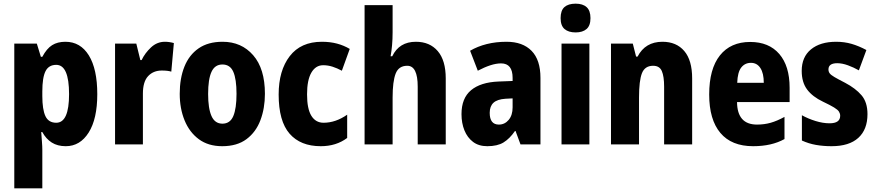

<svg xmlns="http://www.w3.org/2000/svg" viewBox="-20 -788 4786 1048"><path d="M337 -560Q419 -560 465 -485.5Q511 -411 511 -274Q511 -139 464 -64.5Q417 10 339 10Q294 10 262.5 -10Q231 -30 211 -67H205Q207 -38 209 -13.5Q211 11 211 30V240H58V-550H181L203 -478H211Q235 -523 264.5 -541.5Q294 -560 337 -560ZM287 -434Q246 -434 228.5 -399.5Q211 -365 211 -289V-264Q211 -190 228 -154Q245 -118 287 -118Q357 -118 357 -274Q357 -434 287 -434Z M880 -560Q904 -560 929 -553L915 -397Q905 -400 892.5 -401.5Q880 -403 863 -403Q817 -403 788.5 -372.5Q760 -342 760 -277V0H608V-550H724L746 -460H753Q771 -498 804 -529Q837 -560 880 -560Z M1426 -276Q1426 -197 1401.5 -132Q1377 -67 1325.5 -28.5Q1274 10 1193 10Q1117 10 1065.5 -28Q1014 -66 987.5 -131Q961 -196 961 -276Q961 -360 986.5 -424Q1012 -488 1064 -524Q1116 -560 1195 -560Q1298 -560 1362 -486.5Q1426 -413 1426 -276ZM1116 -275Q1116 -196 1134.5 -154.5Q1153 -113 1194 -113Q1236 -113 1253.5 -154.5Q1271 -196 1271 -276Q1271 -356 1253.5 -396Q1236 -436 1194 -436Q1153 -436 1134.5 -396Q1116 -356 1116 -275Z M1731 10Q1620 10 1560.5 -58.5Q1501 -127 1501 -272Q1501 -403 1561.5 -481.5Q1622 -560 1737 -560Q1782 -560 1819.5 -550Q1857 -540 1889 -521L1846 -402Q1820 -416 1795 -424Q1770 -432 1744 -432Q1703 -432 1679.5 -391.5Q1656 -351 1656 -273Q1656 -194 1679.5 -156Q1703 -118 1746 -118Q1812 -118 1875 -162V-35Q1815 10 1731 10Z M2123 -612Q2123 -574 2120 -541Q2117 -508 2112 -481H2121Q2159 -560 2250 -560Q2326 -560 2369.5 -509Q2413 -458 2413 -360V0H2260V-315Q2260 -429 2203 -429Q2156 -429 2139.5 -386Q2123 -343 2123 -256V0H1970V-760H2123Z M2745 -560Q2833 -560 2881.5 -510.5Q2930 -461 2930 -363V0H2821L2794 -73H2791Q2762 -31 2728.5 -10.5Q2695 10 2640 10Q2593 10 2562 -13.5Q2531 -37 2515 -76.5Q2499 -116 2499 -165Q2499 -252 2551 -295.5Q2603 -339 2701 -343L2778 -346V-363Q2778 -442 2715 -442Q2688 -442 2656 -431.5Q2624 -421 2588 -402L2546 -511Q2587 -535 2637 -547.5Q2687 -560 2745 -560ZM2739 -249Q2694 -246 2673.5 -227Q2653 -208 2653 -172Q2653 -108 2703 -108Q2735 -108 2756.5 -133.5Q2778 -159 2778 -202V-251Z M3122 -768Q3161 -768 3182 -749Q3203 -730 3203 -689Q3203 -648 3181.5 -629.5Q3160 -611 3122 -611Q3083 -611 3061.5 -629.5Q3040 -648 3040 -689Q3040 -731 3061 -749.5Q3082 -768 3122 -768ZM3197 -550V0H3045V-550Z M3596 -560Q3672 -560 3715 -509.5Q3758 -459 3758 -360V0H3605V-315Q3605 -371 3592.5 -400Q3580 -429 3545 -429Q3500 -429 3484 -388.5Q3468 -348 3468 -256V0H3315V-550H3434L3452 -479H3460Q3502 -560 3596 -560Z M4075 -559Q4177 -559 4233.5 -493.5Q4290 -428 4290 -309V-231H4003Q4004 -108 4112 -108Q4152 -108 4187 -118Q4222 -128 4262 -150V-29Q4192 10 4091 10Q3973 10 3912 -62.5Q3851 -135 3851 -272Q3851 -412 3909.5 -485.5Q3968 -559 4075 -559ZM4079 -445Q4046 -445 4026 -419.5Q4006 -394 4004 -336H4149Q4149 -388 4130.5 -416.5Q4112 -445 4079 -445Z M4715 -165Q4715 -81 4665 -35.5Q4615 10 4519 10Q4474 10 4434 3Q4394 -4 4357 -21V-159Q4391 -140 4431.5 -127.5Q4472 -115 4508 -115Q4566 -115 4566 -156Q4566 -168 4559.5 -178.5Q4553 -189 4532.5 -201.5Q4512 -214 4472 -233Q4415 -260 4385.5 -299.5Q4356 -339 4356 -401Q4356 -477 4406.5 -518.5Q4457 -560 4544 -560Q4589 -560 4628.5 -548.5Q4668 -537 4709 -515L4668 -404Q4640 -420 4608.5 -431.5Q4577 -443 4550 -443Q4502 -443 4502 -409Q4502 -397 4508.5 -388Q4515 -379 4534.5 -367.5Q4554 -356 4593 -336Q4650 -306 4682.5 -268Q4715 -230 4715 -165Z"/></svg>

Font: Noto Sans Lao UI Cond ExtBd
Style: Regular
Weight: 800
Width: 3
Designer: Monotype Design Team
Foundry: Monotype Imaging Inc.
Version: Version 2.000; ttfautohint (v1.8.4.7-5d5b)